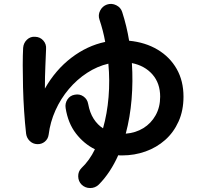

<svg xmlns="http://www.w3.org/2000/svg" viewBox="-20 -857 1040 971"><path d="M393 77Q376 60 375.5 35Q375 10 392 -7Q433 -46 460 -102Q404 -130 364 -182Q324 -234 312 -310Q308 -334 321 -354Q334 -374 358 -378Q383 -383 402.5 -369Q422 -355 426 -331Q434 -287 453.5 -256.5Q473 -226 501 -208Q522 -282 529 -366Q536 -450 528 -535Q472 -522 420.5 -488.5Q369 -455 328 -406.5Q287 -358 260.5 -299Q234 -240 226 -176Q223 -154 206.5 -140.5Q190 -127 168 -128Q146 -129 130.5 -144Q115 -159 112 -181Q106 -234 102 -294.5Q98 -355 96.5 -415Q95 -475 95 -527Q95 -579 97 -615Q99 -640 116.5 -656.5Q134 -673 158 -671Q183 -670 199 -652Q215 -634 213 -609Q212 -577 209.5 -524Q207 -471 207 -409Q261 -504 341 -565Q421 -626 512 -645Q507 -674 499.5 -702.5Q492 -731 483 -758Q475 -781 486.5 -803.5Q498 -826 521 -834Q545 -842 568 -830.5Q591 -819 598 -796Q621 -725 633 -651Q715 -643 777 -606Q839 -569 873.5 -508.5Q908 -448 908 -368Q908 -298 883 -242.5Q858 -187 815 -149Q772 -111 716 -91Q660 -71 598 -71Q593 -71 588 -71Q583 -71 578 -72Q559 -29 534 9Q509 47 479 77Q461 94 436 94Q411 94 393 77ZM616 -181Q666 -185 705 -209Q744 -233 767 -274Q790 -315 790 -368Q790 -436 751 -480.5Q712 -525 647 -538Q653 -446 645.5 -355Q638 -264 616 -181Z"/></svg>

Font: Zen Maru Gothic
Style: Bold
Weight: 700
Designer: Yoshimichi Ohira
Foundry: Positype
Version: Version 1.001